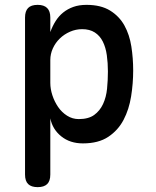

<svg xmlns="http://www.w3.org/2000/svg" viewBox="-20 -580 640 790"><path d="M135 -560Q161 -560 174 -547Q187 -534 187 -508V-448Q196 -473 209 -493.5Q222 -514 240 -528.5Q258 -543 281.5 -551.5Q305 -560 336 -560Q395 -560 433 -536.5Q471 -513 492 -475Q513 -437 520.5 -388.5Q528 -340 528 -290Q528 -237 519.5 -183.5Q511 -130 488.5 -87Q466 -44 425.5 -17Q385 10 321 10Q268 10 232 -19Q196 -48 187 -93V138Q187 165 174 177.5Q161 190 135 190Q109 190 96 177.5Q83 165 83 138V-508Q83 -534 95.5 -547Q108 -560 135 -560ZM318 -460Q292 -460 268 -449.5Q244 -439 226 -421.5Q208 -404 197.5 -381Q187 -358 187 -333V-239Q187 -214 195.5 -188Q204 -162 219 -140Q234 -118 256 -104Q278 -90 304 -90Q344 -90 367.5 -107Q391 -124 404 -152Q417 -180 420.5 -215Q424 -250 424 -286Q424 -321 419.5 -353Q415 -385 403 -409Q391 -433 370 -446.5Q349 -460 318 -460Z"/></svg>

Font: Maple Mono Medium
Style: Regular
Weight: 500
Monospace: yes
Designer: subframe7536
Version: Version 7.000